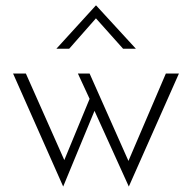

<svg xmlns="http://www.w3.org/2000/svg" viewBox="-20 -661 705 705"><path d="M309 -391 457 -58 446 -57 589 -391H637L453 24L327 -254L212 24L28 -391H75L226 -51L209 -56L309 -298L266 -391ZM432 -482 323 -604 344 -607 234 -482H187L332 -641H333L479 -482Z"/></svg>

Font: Josefin Sans Thin Light
Style: Regular
Weight: 300
Version: Version 2.000